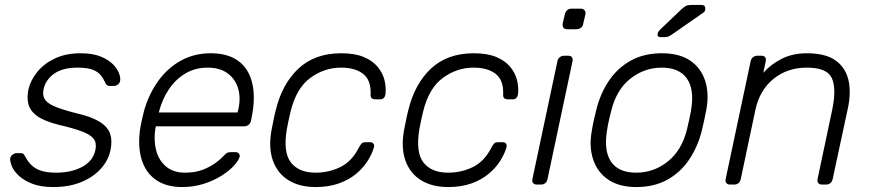

<svg xmlns="http://www.w3.org/2000/svg" viewBox="-20 -745 3516 775"><path d="M195 10Q143 10 108.5 -4Q74 -18 54 -37.5Q34 -57 27 -76Q20 -95 21 -105Q23 -116 31.5 -121.5Q40 -127 47 -127H62Q68 -127 72.5 -125Q77 -123 81 -114Q90 -97 104 -81.5Q118 -66 142.5 -57Q167 -48 207 -48Q267 -48 311 -71Q355 -94 365 -139Q371 -167 358.5 -184Q346 -201 312 -214Q278 -227 218 -241Q158 -256 129.5 -277Q101 -298 94.5 -325.5Q88 -353 95 -385Q103 -420 129.5 -453.5Q156 -487 200.5 -508.5Q245 -530 305 -530Q354 -530 386 -517Q418 -504 436 -485.5Q454 -467 460.5 -449Q467 -431 465 -420Q464 -410 456 -404Q448 -398 439 -398H424Q416 -398 411.5 -401.5Q407 -405 405 -411Q398 -427 387 -441Q376 -455 354.5 -463.5Q333 -472 293 -472Q233 -472 198.5 -447.5Q164 -423 156 -385Q151 -363 159.5 -346.5Q168 -330 198 -316.5Q228 -303 288 -288Q349 -274 382 -253.5Q415 -233 424.5 -205Q434 -177 426 -139Q418 -99 388 -65Q358 -31 309 -10.5Q260 10 195 10Z M715 10Q651 10 609.5 -19Q568 -48 552 -100Q536 -152 545 -220Q547 -235 552.5 -260Q558 -285 562 -300Q582 -368 620 -420Q658 -472 711.5 -501Q765 -530 830 -530Q900 -530 942 -499Q984 -468 998 -410Q1012 -352 996 -272L993 -257Q991 -247 983 -241Q975 -235 965 -235H609Q609 -235 608.5 -231Q608 -227 607 -225Q600 -180 610 -139.5Q620 -99 649.5 -73.5Q679 -48 727 -48Q770 -48 801.5 -61Q833 -74 853 -89.5Q873 -105 880 -113Q892 -126 897.5 -128.5Q903 -131 914 -131H930Q939 -131 944 -125.5Q949 -120 947 -111Q943 -97 924.5 -76.5Q906 -56 874.5 -36Q843 -16 802.5 -3Q762 10 715 10ZM621 -291H939L940 -295Q953 -345 942 -385Q931 -425 899.5 -448.5Q868 -472 818 -472Q768 -472 728.5 -448.5Q689 -425 662 -385Q635 -345 622 -295Z M1254 10Q1189 10 1144.5 -17.5Q1100 -45 1081.5 -97Q1063 -149 1076 -220Q1079 -235 1084 -260Q1089 -285 1093 -300Q1119 -407 1185 -468.5Q1251 -530 1357 -530Q1412 -530 1448 -515Q1484 -500 1504.5 -475Q1525 -450 1532 -421.5Q1539 -393 1536 -366Q1535 -356 1529.5 -350Q1524 -344 1515 -344H1496Q1486 -344 1480.5 -348.5Q1475 -353 1476 -365Q1478 -422 1445.5 -447Q1413 -472 1357 -472Q1289 -472 1232.5 -430.5Q1176 -389 1153 -295Q1149 -280 1145 -260Q1141 -240 1138 -225Q1122 -131 1154 -89.5Q1186 -48 1254 -48Q1307 -48 1353.5 -70.5Q1400 -93 1429 -150Q1436 -163 1441 -167Q1446 -171 1456 -171H1474Q1483 -171 1487.5 -165Q1492 -159 1489 -149Q1481 -122 1463 -94Q1445 -66 1416.5 -42.5Q1388 -19 1347.5 -4.5Q1307 10 1254 10Z M1789 10Q1724 10 1679.5 -17.5Q1635 -45 1616.5 -97Q1598 -149 1611 -220Q1614 -235 1619 -260Q1624 -285 1628 -300Q1654 -407 1720 -468.5Q1786 -530 1892 -530Q1947 -530 1983 -515Q2019 -500 2039.5 -475Q2060 -450 2067 -421.5Q2074 -393 2071 -366Q2070 -356 2064.5 -350Q2059 -344 2050 -344H2031Q2021 -344 2015.5 -348.5Q2010 -353 2011 -365Q2013 -422 1980.5 -447Q1948 -472 1892 -472Q1824 -472 1767.5 -430.5Q1711 -389 1688 -295Q1684 -280 1680 -260Q1676 -240 1673 -225Q1657 -131 1689 -89.5Q1721 -48 1789 -48Q1842 -48 1888.5 -70.5Q1935 -93 1964 -150Q1971 -163 1976 -167Q1981 -171 1991 -171H2009Q2018 -171 2022.5 -165Q2027 -159 2024 -149Q2016 -122 1998 -94Q1980 -66 1951.5 -42.5Q1923 -19 1882.5 -4.5Q1842 10 1789 10Z M2147 0Q2137 0 2132 -6Q2127 -12 2129 -22L2230 -498Q2232 -508 2239.5 -514Q2247 -520 2257 -520H2274Q2284 -520 2288.5 -514Q2293 -508 2291 -498L2190 -22Q2188 -12 2181 -6Q2174 0 2164 0ZM2269 -627Q2259 -627 2254.5 -633Q2250 -639 2251 -649L2260 -687Q2262 -697 2269 -703.5Q2276 -710 2286 -710H2324Q2334 -710 2339.5 -703.5Q2345 -697 2343 -687L2334 -649Q2333 -639 2325 -633Q2317 -627 2307 -627Z M2548 10Q2479 10 2435 -20Q2391 -50 2374 -102Q2357 -154 2369 -218Q2371 -233 2377 -260Q2383 -287 2387 -302Q2403 -367 2437.5 -418.5Q2472 -470 2525.5 -500Q2579 -530 2651 -530Q2723 -530 2766.5 -500Q2810 -470 2826.5 -418.5Q2843 -367 2831 -302Q2828 -287 2822.5 -260Q2817 -233 2813 -218Q2797 -154 2762.5 -102Q2728 -50 2674.5 -20Q2621 10 2548 10ZM2548 -48Q2619 -48 2675.5 -93Q2732 -138 2753 -223Q2757 -238 2761.5 -260Q2766 -282 2769 -297Q2784 -383 2753 -427.5Q2722 -472 2651 -472Q2581 -472 2524.5 -427.5Q2468 -383 2447 -297Q2443 -282 2438 -260Q2433 -238 2431 -223Q2416 -138 2446 -93Q2476 -48 2548 -48ZM2647 -595Q2631 -595 2635 -611Q2637 -618 2643 -624L2730 -707Q2741 -717 2748.5 -721Q2756 -725 2771 -725H2812Q2827 -725 2827 -710Q2827 -699 2819 -694L2691 -605Q2681 -598 2674.5 -596.5Q2668 -595 2658 -595Z M2927 0Q2917 0 2912 -6Q2907 -12 2909 -22L3010 -498Q3012 -508 3019.5 -514Q3027 -520 3037 -520H3054Q3064 -520 3068.5 -514Q3073 -508 3071 -498L3061 -451Q3092 -486 3136 -508Q3180 -530 3237 -530Q3313 -530 3353.5 -500.5Q3394 -471 3405 -420.5Q3416 -370 3402 -306L3341 -22Q3339 -12 3332 -6Q3325 0 3315 0H3298Q3288 0 3283 -6Q3278 -12 3280 -22L3339 -301Q3357 -386 3338 -429Q3319 -472 3237 -472Q3158 -472 3102 -426.5Q3046 -381 3029 -301L2970 -22Q2968 -12 2961 -6Q2954 0 2944 0Z"/></svg>

Font: Rubik Light
Style: Italic
Weight: 300
Italic angle: -12°
Designer: Hubert and Fischer
Foundry: Hubert and Fischer
Version: Version 2.300;gftools[0.9.30]